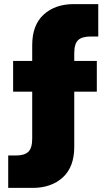

<svg xmlns="http://www.w3.org/2000/svg" viewBox="-20 -749 519 936"><path d="M20 167V9H58Q99 9 118 -9Q137 -27 137 -73V-529Q137 -627 193 -678Q249 -729 340 -729H459V-571H421Q380 -571 361 -553.5Q342 -536 342 -489V-33Q342 65 286 116Q230 167 139 167ZM44 -302V-452H452V-302Z"/></svg>

Font: Mona Sans Expanded Black
Style: Regular
Weight: 900
Width: 7
Designer: Deni Anggara
Foundry: GitHub
Version: Version 2.000